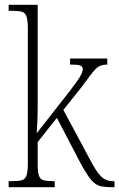

<svg xmlns="http://www.w3.org/2000/svg" viewBox="-20 -780 497 800"><path d="M16 0V-25H26Q56 -25 70.5 -29Q85 -33 90.5 -49Q96 -65 96 -99V-661Q96 -695 90.5 -711Q85 -727 71 -731Q57 -735 29 -735H16V-760H137V-374Q137 -359 137 -339.5Q137 -320 136.5 -299Q136 -278 135 -259Q134 -240 133 -225L246 -369Q279 -411 296 -434.5Q313 -458 319 -471Q325 -484 325 -491Q325 -504 313.5 -507.5Q302 -511 272 -511V-536H427V-511Q412 -511 400.5 -507Q389 -503 378 -492Q367 -481 352.5 -461Q338 -441 315 -411L244 -322L354 -117Q380 -66 400.5 -45.5Q421 -25 451 -25H457V0H447Q422 0 405 -3Q388 -6 374.5 -16.5Q361 -27 347 -47.5Q333 -68 314 -103L217 -289L137 -188V-98Q137 -64 142 -48.5Q147 -33 161.5 -29Q176 -25 204 -25H208V0Z"/></svg>

Font: Noto Serif Khmer Condensed ExtraLight
Style: Regular
Weight: 250
Width: 3
Designer: Danh Hong and the Monotype Design Team
Foundry: Monotype Imaging Inc.
Version: Version 2.004